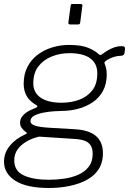

<svg xmlns="http://www.w3.org/2000/svg" viewBox="-31 -762 643 957"><path d="M213 175Q102 175 45.5 139Q-11 103 -11 44Q-11 0 17.5 -35Q46 -70 94 -92Q101 -95 103 -97.5Q105 -100 99 -103Q84 -114 76.5 -125Q69 -136 69 -150Q69 -169 81 -183.5Q93 -198 111 -208Q129 -218 147 -224Q153 -227 155 -231Q157 -235 152 -237Q118 -256 102.5 -282.5Q87 -309 87 -344Q87 -391 105 -427Q123 -463 154.5 -487.5Q186 -512 227 -525Q268 -538 313 -538Q374 -538 408 -524Q442 -510 461 -492Q466 -487 470.5 -488Q475 -489 481 -494Q493 -503 507.5 -511.5Q522 -520 539 -526Q556 -532 573 -532Q585 -532 589 -528.5Q593 -525 592 -518L590 -500Q589 -492 585.5 -488.5Q582 -485 572 -484Q553 -483 540.5 -479.5Q528 -476 516 -470Q486 -456 490 -446Q494 -437 497.5 -423.5Q501 -410 501 -391Q501 -344 482.5 -309.5Q464 -275 432 -253Q400 -231 359.5 -220Q319 -209 274 -209Q264 -209 239.5 -207.5Q215 -206 187.5 -201Q160 -196 140.5 -186Q121 -176 121 -158Q121 -143 144 -135.5Q167 -128 219 -125L340 -118Q413 -114 447.5 -84Q482 -54 482 2Q482 41 467.5 69.5Q453 98 427 118Q401 138 366.5 150.5Q332 163 293 169Q254 175 213 175ZM213 134Q250 134 288.5 128.5Q327 123 359 109Q391 95 411 69.5Q431 44 431 4Q431 -32 409.5 -50Q388 -68 333 -70L164 -81Q129 -73 101 -56.5Q73 -40 56.5 -17Q40 6 40 37Q40 90 87 112Q134 134 213 134ZM276 -250Q323 -250 363 -264.5Q403 -279 428.5 -311Q454 -343 454 -397Q454 -445 419 -471Q384 -497 315 -497Q268 -497 227 -480.5Q186 -464 160.5 -431.5Q135 -399 135 -347Q135 -300 172 -275Q209 -250 276 -250ZM379 -730 369 -651Q368 -644 365.5 -642Q363 -640 355 -640H321Q313 -640 311 -643Q309 -646 310 -652L321 -733Q322 -739 323.5 -740.5Q325 -742 330 -742H371Q376 -742 378.5 -739Q381 -736 379 -730Z"/></svg>

Font: Libre Franklin Thin ExtraLight
Style: Italic
Weight: 250
Italic angle: -8°
Version: Version 3.000